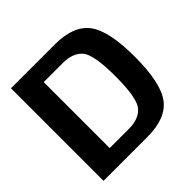

<svg xmlns="http://www.w3.org/2000/svg" viewBox="-172 -832 990 990"><g transform="rotate(-45 322.5 -337.5)"><path d="M40.5 0H361Q496.5 0 552 -74.2Q607.5 -148.5 607.5 -338Q607.5 -527 552 -601Q496.5 -675 361 -675H40.5ZM182.5 -97V-578H322.5Q395.5 -578 430.5 -536.8Q465.5 -495.5 465.5 -338Q465.5 -179.5 430.5 -138.2Q395.5 -97 322.5 -97Z"/></g></svg>

Font: Anybody UltraCondensed Thin SemiBold
Style: Regular
Weight: 600
Version: Version 1.111